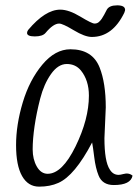

<svg xmlns="http://www.w3.org/2000/svg" viewBox="-20 -689 515 717"><path d="M375 -288 370 -173Q370 -86 390 -56Q402 -36 423 -36Q429 -36 440 -39Q461 -45 475 -33Q468 2 405 2Q362 2 348 -34Q337 -61 332 -101.5Q327 -142 324 -157Q259 -33 198 -6Q167 8 126 8Q85 8 62.5 -31.5Q40 -71 40 -147Q40 -223 65 -306.5Q90 -390 138 -447.5Q186 -505 243 -505Q325 -505 352 -437Q375 -379 375 -288ZM158 -40Q212 -40 262 -142Q312 -244 312 -332Q312 -389 282 -426Q262 -450 229.5 -450Q197 -450 170.5 -412.5Q144 -375 130 -320.5Q116 -266 109 -217.5Q102 -169 102 -131.5Q102 -94 117.5 -67Q133 -40 158 -40ZM150 -566Q139 -553 110 -553Q81 -553 81 -566Q81 -571 85 -577Q149 -653 205 -653Q237 -653 280 -627Q323 -601 333 -601Q343 -601 349.5 -607Q356 -613 360 -619Q368 -631 379 -653Q388 -669 417 -669Q419 -669 421 -669Q449 -668 447 -650L444 -641Q400 -551 323 -551Q297 -551 255.5 -576Q214 -601 201 -601Q179 -601 150 -566Z"/></svg>

Font: Handlee
Style: Regular
Weight: 400
Designer: Joe Prince
Foundry: Joe Prince
Version: Version 1.001